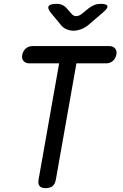

<svg xmlns="http://www.w3.org/2000/svg" viewBox="-20 -970 640 1000"><path d="M288 -640H133Q113 -640 102.5 -652.5Q92 -665 96 -685Q100 -705 114.5 -717.5Q129 -730 149 -730H549Q569 -730 579.5 -717.5Q590 -705 586 -685Q582 -665 567.5 -652.5Q553 -640 533 -640H378L271 -35Q267 -12 254 -1Q241 10 218 10Q195 10 186 -1Q177 -12 181 -35ZM275 -950Q292 -950 305 -944Q318 -938 328 -926L351 -900Q362 -886 377 -886Q392 -886 409 -900L442 -927Q456 -938 471.5 -944Q487 -950 504 -950Q537 -950 539.5 -938Q542 -926 514 -903L439 -839Q421 -824 400.5 -817Q380 -810 363 -810Q346 -810 328 -817Q310 -824 298 -839L246 -902Q226 -926 233.5 -938Q241 -950 275 -950Z"/></svg>

Font: Maple Mono
Style: Italic
Weight: 400
Italic angle: -10°
Monospace: yes
Designer: subframe7536
Version: Version 7.300